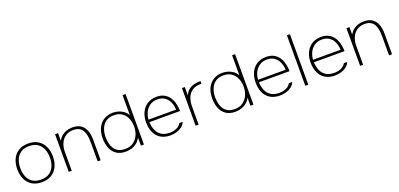

<svg xmlns="http://www.w3.org/2000/svg" viewBox="11 -1613 5253 2527"><g transform="rotate(-20 2638.0 -350.0)"><path d="M302 7Q220 7 164.5 -28Q109 -63 81 -124Q53 -185 53 -263Q53 -342 81 -403Q109 -464 164.5 -499Q220 -534 302 -534Q384 -534 439.5 -499Q495 -464 523.5 -403Q552 -342 552 -263Q552 -185 523.5 -124Q495 -63 439.5 -28Q384 7 302 7ZM302 -29Q374 -29 420 -60Q466 -91 488 -144Q510 -197 510 -263Q510 -328 488 -381.5Q466 -435 420 -466.5Q374 -498 302 -498Q230 -498 184 -466.5Q138 -435 116.5 -381.5Q95 -328 95 -263Q95 -197 116.5 -144Q138 -91 184 -60Q230 -29 302 -29Z M678 0V-527H720V-423Q744 -463 775 -487Q806 -511 843 -522.5Q880 -534 921 -534Q997 -534 1041.5 -501Q1086 -468 1105.5 -413.5Q1125 -359 1125 -292V0H1083V-267Q1083 -311 1077 -352Q1071 -393 1054 -426Q1037 -459 1004.5 -478.5Q972 -498 920 -498Q854 -498 809.5 -466Q765 -434 742.5 -381.5Q720 -329 720 -268V0Z M1479 7Q1395 7 1344 -30.5Q1293 -68 1270.5 -129Q1248 -190 1248 -262Q1248 -344 1277 -405Q1306 -466 1360 -500Q1414 -534 1490 -534Q1525 -534 1562 -523.5Q1599 -513 1633 -489.5Q1667 -466 1689 -426V-707H1731V0H1689V-113Q1665 -68 1630 -41.5Q1595 -15 1555.5 -4Q1516 7 1479 7ZM1483 -29Q1549 -29 1595.5 -61.5Q1642 -94 1666.5 -148Q1691 -202 1691 -266Q1691 -330 1668.5 -382.5Q1646 -435 1601 -466.5Q1556 -498 1488 -498Q1419 -498 1375 -465Q1331 -432 1310.5 -379Q1290 -326 1290 -265Q1290 -222 1298.5 -180Q1307 -138 1328.5 -104Q1350 -70 1387.5 -49.5Q1425 -29 1483 -29Z M2103 7Q2020 7 1965 -28Q1910 -63 1883.5 -124Q1857 -185 1857 -263Q1857 -338 1884.5 -399.5Q1912 -461 1967 -497.5Q2022 -534 2102 -534Q2158 -534 2199 -514Q2240 -494 2267.5 -459Q2295 -424 2309.5 -378.5Q2324 -333 2327 -282Q2328 -275 2328 -267.5Q2328 -260 2328 -252H1899Q1902 -187 1924 -136.5Q1946 -86 1991 -57.5Q2036 -29 2108 -29Q2137 -29 2168 -36.5Q2199 -44 2225 -61Q2251 -78 2266 -106H2313Q2296 -66 2262 -41Q2228 -16 2186 -4.5Q2144 7 2103 7ZM1900 -287H2286Q2284 -344 2263 -392Q2242 -440 2201 -469Q2160 -498 2098 -498Q2037 -498 1993.5 -468Q1950 -438 1926.5 -390Q1903 -342 1900 -287Z M2455 0V-527H2495V-409Q2517 -460 2552 -486Q2587 -512 2628 -521Q2669 -530 2706 -530Q2708 -530 2711 -530Q2714 -530 2716 -530V-494H2709Q2635 -494 2588 -463Q2541 -432 2519 -377.5Q2497 -323 2497 -253V0Z M3013 7Q2929 7 2878 -30.5Q2827 -68 2804.5 -129Q2782 -190 2782 -262Q2782 -344 2811 -405Q2840 -466 2894 -500Q2948 -534 3024 -534Q3059 -534 3096 -523.5Q3133 -513 3167 -489.5Q3201 -466 3223 -426V-707H3265V0H3223V-113Q3199 -68 3164 -41.5Q3129 -15 3089.5 -4Q3050 7 3013 7ZM3017 -29Q3083 -29 3129.5 -61.5Q3176 -94 3200.5 -148Q3225 -202 3225 -266Q3225 -330 3202.5 -382.5Q3180 -435 3135 -466.5Q3090 -498 3022 -498Q2953 -498 2909 -465Q2865 -432 2844.5 -379Q2824 -326 2824 -265Q2824 -222 2832.5 -180Q2841 -138 2862.5 -104Q2884 -70 2921.5 -49.5Q2959 -29 3017 -29Z M3637 7Q3554 7 3499 -28Q3444 -63 3417.5 -124Q3391 -185 3391 -263Q3391 -338 3418.5 -399.5Q3446 -461 3501 -497.5Q3556 -534 3636 -534Q3692 -534 3733 -514Q3774 -494 3801.5 -459Q3829 -424 3843.5 -378.5Q3858 -333 3861 -282Q3862 -275 3862 -267.5Q3862 -260 3862 -252H3433Q3436 -187 3458 -136.5Q3480 -86 3525 -57.5Q3570 -29 3642 -29Q3671 -29 3702 -36.5Q3733 -44 3759 -61Q3785 -78 3800 -106H3847Q3830 -66 3796 -41Q3762 -16 3720 -4.5Q3678 7 3637 7ZM3434 -287H3820Q3818 -344 3797 -392Q3776 -440 3735 -469Q3694 -498 3632 -498Q3571 -498 3527.5 -468Q3484 -438 3460.5 -390Q3437 -342 3434 -287Z M3991 0V-707H4033V0Z M4407 7Q4324 7 4269 -28Q4214 -63 4187.5 -124Q4161 -185 4161 -263Q4161 -338 4188.5 -399.5Q4216 -461 4271 -497.5Q4326 -534 4406 -534Q4462 -534 4503 -514Q4544 -494 4571.5 -459Q4599 -424 4613.5 -378.5Q4628 -333 4631 -282Q4632 -275 4632 -267.5Q4632 -260 4632 -252H4203Q4206 -187 4228 -136.5Q4250 -86 4295 -57.5Q4340 -29 4412 -29Q4441 -29 4472 -36.5Q4503 -44 4529 -61Q4555 -78 4570 -106H4617Q4600 -66 4566 -41Q4532 -16 4490 -4.5Q4448 7 4407 7ZM4204 -287H4590Q4588 -344 4567 -392Q4546 -440 4505 -469Q4464 -498 4402 -498Q4341 -498 4297.5 -468Q4254 -438 4230.5 -390Q4207 -342 4204 -287Z M4759 0V-527H4801V-423Q4825 -463 4856 -487Q4887 -511 4924 -522.5Q4961 -534 5002 -534Q5078 -534 5122.5 -501Q5167 -468 5186.5 -413.5Q5206 -359 5206 -292V0H5164V-267Q5164 -311 5158 -352Q5152 -393 5135 -426Q5118 -459 5085.5 -478.5Q5053 -498 5001 -498Q4935 -498 4890.5 -466Q4846 -434 4823.5 -381.5Q4801 -329 4801 -268V0Z"/></g></svg>

Font: Onest Thin
Style: Regular
Weight: 250
Designer: Dmitri Voloshin, Andrey Kudryavtsev
Foundry: Dmitri Voloshin, Andrey Kudryavtsev
Version: Version 1.000;gftools[0.9.33]